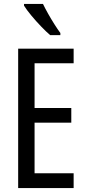

<svg xmlns="http://www.w3.org/2000/svg" viewBox="-20 -963 442 983"><path d="M357 0H73V-714H357V-639H157V-410H345V-335H157V-76H357ZM200 -943Q211 -920 226.5 -892.5Q242 -865 258.5 -839Q275 -813 289 -794V-783H237Q217 -800 190.5 -827.5Q164 -855 140 -884Q116 -913 103 -934V-943Z"/></svg>

Font: Noto Sans Khmer UI ExtraCondensed
Style: Regular
Weight: 400
Width: 2
Designer: Danh Hong and the Monotype Design Team
Foundry: Monotype Imaging Inc.
Version: Version 2.002; ttfautohint (v1.8.4.7-5d5b)